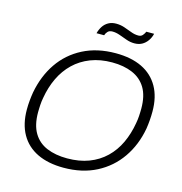

<svg xmlns="http://www.w3.org/2000/svg" viewBox="-124 -974 1041 1098"><g transform="rotate(15 396.5 -425.0)"><path d="M350 12Q259 12 194.5 -19Q130 -50 96 -110Q62 -170 62 -256Q62 -283 64.5 -309Q67 -335 71 -359Q90 -460 142 -536Q194 -612 277.5 -655Q361 -698 471 -698Q563 -698 627 -667Q691 -636 725 -576Q759 -516 759 -430Q759 -404 757 -378.5Q755 -353 751 -327Q733 -227 680 -150.5Q627 -74 543.5 -31Q460 12 350 12ZM356 -45Q428 -45 484.5 -66.5Q541 -88 582.5 -128Q624 -168 649.5 -222.5Q675 -277 686 -342Q688 -354 689.5 -364.5Q691 -375 691.5 -386Q692 -397 692.5 -407.5Q693 -418 693 -429Q693 -505 665 -551.5Q637 -598 585.5 -620Q534 -642 465 -642Q394 -642 337.5 -620Q281 -598 239.5 -558Q198 -518 172 -463.5Q146 -409 135 -344Q133 -333 131.5 -322Q130 -311 129.5 -300Q129 -289 128.5 -278.5Q128 -268 128 -257Q128 -182 156 -135Q184 -88 235.5 -66.5Q287 -45 356 -45ZM334 -780Q340 -803 352 -821.5Q364 -840 383.5 -851Q403 -862 429 -862Q455 -862 478.5 -854Q502 -846 524 -837.5Q546 -829 568 -829Q584 -829 593 -839.5Q602 -850 607 -862H653Q648 -839 634.5 -820Q621 -801 602 -790.5Q583 -780 557 -780Q533 -780 509.5 -788.5Q486 -797 463.5 -805Q441 -813 420 -813Q402 -813 392.5 -803Q383 -793 379 -780Z"/></g></svg>

Font: Archivo SemiBold ExtraLight
Style: Italic
Weight: 250
Italic angle: -10°
Version: Version 2.001